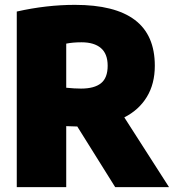

<svg xmlns="http://www.w3.org/2000/svg" viewBox="-20 -770 716 790"><path d="M454 0 298 -249.5 252.5 -251V0H49V-722.5Q171 -750 288.5 -750Q452.5 -750 534.8 -688Q617 -626 617 -499.5Q617 -425 584.2 -371.2Q551.5 -317.5 491.5 -287L675.5 0ZM252.5 -409Q286.5 -405.5 313.5 -405.5Q368 -405.5 395.5 -427.5Q423 -449.5 423 -499.5Q423 -548.5 395.2 -572.2Q367.5 -596 315 -596Q280 -596 252.5 -590.5Z"/></svg>

Font: Encode Sans SemiCondensed Black
Style: Regular
Weight: 900
Width: 4
Designer: Multiple Designers
Foundry: Impallari Type
Version: Version 2.000